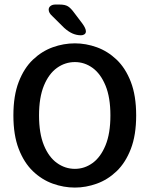

<svg xmlns="http://www.w3.org/2000/svg" viewBox="-20 -816 659 846"><path d="M310 10.5Q260.5 10.5 212.5 -6.8Q164.5 -24 125.2 -61.5Q86 -99 62.5 -159.8Q39 -220.5 39 -307.5Q39 -394.5 62.5 -455.2Q86 -516 125.2 -553.2Q164.5 -590.5 212.5 -607.8Q260.5 -625 310 -625Q358.5 -625 406.5 -607.8Q454.5 -590.5 493.8 -553.2Q533 -516 556.5 -455.2Q580 -394.5 580 -307.5Q580 -220.5 556.5 -159.8Q533 -99 493.8 -61.5Q454.5 -24 406.5 -6.8Q358.5 10.5 310 10.5ZM310 -72Q352.5 -72 388 -97.8Q423.5 -123.5 445 -175.8Q466.5 -228 466.5 -307.5Q466.5 -386.5 445 -438.8Q423.5 -491 388 -516.8Q352.5 -542.5 310 -542.5Q267 -542.5 231 -516.8Q195 -491 173.5 -438.8Q152 -386.5 152 -307.5Q152 -228 173.5 -175.8Q195 -123.5 231 -97.8Q267 -72 310 -72ZM337 -660.5Q318 -660.5 300 -668.2Q282 -676 263 -693L211 -744.5Q194.5 -759 194.5 -773.5Q194.5 -783.5 202.8 -789.8Q211 -796 224 -796H242Q266.5 -796 279.2 -788.2Q292 -780.5 307.5 -759L342 -713.5Q358.5 -691 358.5 -678Q358.5 -669.5 352.2 -665Q346 -660.5 337 -660.5Z"/></svg>

Font: Sono ExtraLight Monospace Medium
Style: Regular
Weight: 500
Version: Version 2.112